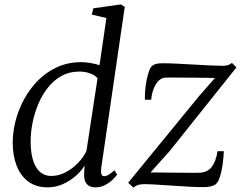

<svg xmlns="http://www.w3.org/2000/svg" viewBox="-20 -837 1095 868"><path d="M437.5 -77Q435.5 -59 438.5 -49.8Q441.5 -40.5 450 -40.5Q460 -40.5 471.5 -47.2Q483 -54 497.5 -67.5L509.5 -48Q504.5 -40 490.5 -26Q476.5 -12 456.2 -1Q436 10 411 10Q384.5 10 371.5 -6Q358.5 -22 360.5 -54.5L362.5 -88.5Q347.5 -63.5 321.5 -41Q295.5 -18.5 263.2 -4.2Q231 10 195.5 10Q143.5 10 108.2 -16Q73 -42 55.2 -87.8Q37.5 -133.5 37.5 -193.5Q37.5 -240.5 50.5 -291Q63.5 -341.5 89.2 -388.8Q115 -436 152.5 -473.8Q190 -511.5 239 -533.8Q288 -556 348 -556Q368 -556 390 -552Q412 -548 430 -542.5L461 -755.5L395 -771L402 -799.5L526 -817L544 -806ZM421 -483.5Q407.5 -498.5 385.2 -506Q363 -513.5 338.5 -513.5Q293.5 -513.5 258 -493.8Q222.5 -474 196.2 -440.5Q170 -407 152.8 -366Q135.5 -325 127 -281.2Q118.5 -237.5 118.5 -198Q118.5 -148 129.2 -113Q140 -78 160.8 -59.8Q181.5 -41.5 211 -41.5Q245 -41.5 276.8 -58.2Q308.5 -75 333.5 -101.2Q358.5 -127.5 371 -155.5ZM952 -484.5Q940.5 -485 915.8 -485.2Q891 -485.5 860.2 -485.8Q829.5 -486 800.5 -486.2Q771.5 -486.5 751.2 -486.5Q731 -486.5 726.5 -486Q707.5 -484 694.2 -469Q681 -454 673.2 -432Q665.5 -410 663.5 -386H635Q634.5 -402.5 636.2 -426Q638 -449.5 642.5 -473.2Q647 -497 653.8 -515.8Q660.5 -534.5 670.5 -541Q676 -545.5 686 -548.2Q696 -551 715 -551Q742.5 -551 779.5 -549.2Q816.5 -547.5 855.5 -545.2Q894.5 -543 929 -541.2Q963.5 -539.5 985 -539.5Q996.5 -539.5 1007.2 -541.8Q1018 -544 1028.5 -552.5L1049 -532.5L747 -154L660.5 -57.5Q681 -57.5 714.2 -57Q747.5 -56.5 782.2 -56.2Q817 -56 844 -55.8Q871 -55.5 879 -56Q917 -56.5 936.8 -82Q956.5 -107.5 963.5 -153.5H992Q991 -131.5 988.2 -107.5Q985.5 -83.5 980.8 -61.5Q976 -39.5 968.8 -23.2Q961.5 -7 950.5 -1Q944 2.5 931.8 5.8Q919.5 9 901.5 9Q873 9 835 7Q797 5 757.8 2.2Q718.5 -0.5 684.8 -2.5Q651 -4.5 630.5 -4.5Q616 -4.5 604.8 -1Q593.5 2.5 583 11L559.5 -11L881.5 -404.5Z"/></svg>

Font: Merriweather 48pt Light
Style: Italic
Weight: 300
Italic angle: -7.8°
Version: Version 2.101